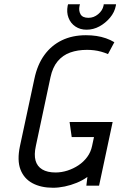

<svg xmlns="http://www.w3.org/2000/svg" viewBox="-20 -875 567 905"><path d="M527 -855H469L468 -848Q463 -825 442.5 -808Q422 -791 397 -791Q369 -791 359.5 -808Q350 -825 355 -848L357 -855H301L299 -848Q293 -817 303 -791Q313 -765 335.5 -750Q358 -735 388 -735Q420 -735 448.5 -750.5Q477 -766 498.5 -791.5Q520 -817 526 -848ZM489 -620 519 -676Q501 -687 479.5 -694.5Q458 -702 434.5 -705.5Q411 -709 385 -709Q321 -709 271.5 -685Q222 -661 189 -615.5Q156 -570 142 -503L74 -186Q60 -119 76.5 -76Q93 -33 133 -11.5Q173 10 230 10Q256 10 285 4Q314 -2 342 -13.5Q370 -25 392 -41L387 0H447L511 -300H308L318 -229H423L414 -187Q408 -158 391 -135Q374 -112 350 -96Q326 -80 298 -71Q270 -62 242 -62Q203 -62 179 -76.5Q155 -91 147.5 -118.5Q140 -146 149 -187L218 -511Q228 -558 252 -586.5Q276 -615 311 -627.5Q346 -640 390 -640Q407 -640 423.5 -638Q440 -636 456.5 -631.5Q473 -627 489 -620Z"/></svg>

Font: Advent Pro Medium
Style: Italic
Weight: 500
Italic angle: -12°
Version: Version 3.000